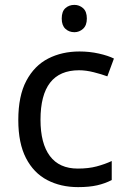

<svg xmlns="http://www.w3.org/2000/svg" viewBox="-20 -757 520 787"><path d="M300 10Q229 10 173.5 -19Q118 -48 86.5 -109Q55 -170 55 -265Q55 -364 88 -426Q121 -488 177.5 -517Q234 -546 306 -546Q347 -546 385 -537.5Q423 -529 447 -517L420 -444Q396 -453 364 -461Q332 -469 304 -469Q146 -469 146 -266Q146 -169 184.5 -117.5Q223 -66 299 -66Q343 -66 376.5 -75Q410 -84 438 -97V-19Q411 -5 378.5 2.5Q346 10 300 10ZM285 -737Q305 -737 320.5 -723.5Q336 -710 336 -681Q336 -653 320.5 -639Q305 -625 285 -625Q263 -625 248 -639Q233 -653 233 -681Q233 -710 248 -723.5Q263 -737 285 -737Z"/></svg>

Font: Noto Sans Mayan Numerals
Style: Regular
Weight: 400
Designer: Monotype Design Team
Foundry: Monotype Imaging Inc.
Version: Version 2.001; ttfautohint (v1.8.4.7-5d5b)